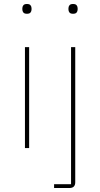

<svg xmlns="http://www.w3.org/2000/svg" viewBox="-20 -742 502 962"><path d="M115 -673Q102 -673 97 -679.5Q92 -686 92 -694V-701Q92 -709 97 -715.5Q102 -722 115 -722Q128 -722 133 -715.5Q138 -709 138 -701V-694Q138 -686 133 -679.5Q128 -673 115 -673ZM105 -506H126V0H105ZM336 -506H357V171Q357 200 328 200H251V181H336ZM346 -673Q333 -673 328 -679.5Q323 -686 323 -694V-701Q323 -709 328 -715.5Q333 -722 346 -722Q359 -722 364 -715.5Q369 -709 369 -701V-694Q369 -686 364 -679.5Q359 -673 346 -673Z"/></svg>

Font: IBM Plex Sans Arabic Thin
Style: Regular
Weight: 100
Designer: Mike Abbink, Paul van der Laan, Pieter van Rosmalen, Wael Morcos, Khajak Apelian
Foundry: Bold Monday
Version: Version 1.101